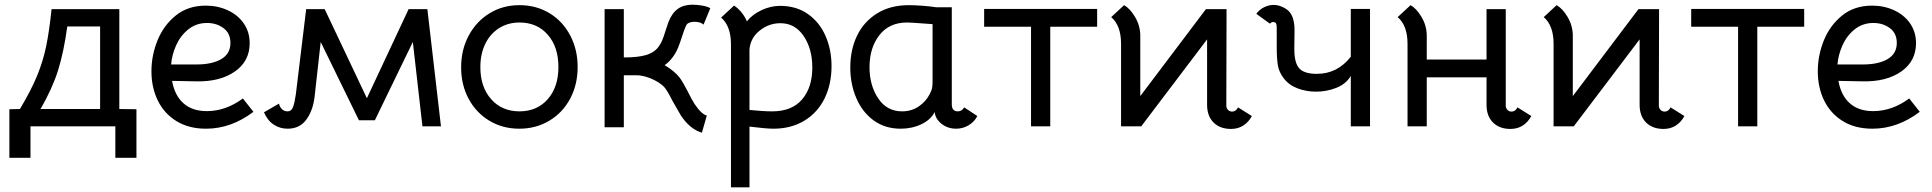

<svg xmlns="http://www.w3.org/2000/svg" viewBox="-20 -539 8242 819"><path d="M472 134V0H110V134H20V-73L65 -74Q113 -154 138.5 -216.5Q164 -279 177 -342Q190 -405 200 -500H489V-74L562 -73V134ZM153 -74H407V-426H267Q252 -317 228 -240Q204 -163 153 -74Z M626 -235Q626 -303 652 -367Q678 -431 730 -473Q782 -515 858 -515Q908 -515 951 -495.5Q994 -476 1019.5 -439.5Q1045 -403 1045 -355Q1045 -278 982 -234Q919 -190 818 -192L714 -194Q725 -132 762.5 -98.5Q800 -65 862 -65Q943 -65 1016 -119L1061 -62Q966 10 859 10Q785 10 732.5 -22.5Q680 -55 653 -110.5Q626 -166 626 -235ZM963 -356Q963 -397 933.5 -419Q904 -441 863 -441Q817 -441 783 -413.5Q749 -386 731 -345Q713 -304 710 -264H818Q885 -264 924 -287Q963 -310 963 -356Z M1106 -60 1170 -97Q1173 -83 1182.5 -73.5Q1192 -64 1207 -64Q1223 -64 1230 -82.5Q1237 -101 1242 -137L1286 -500H1365L1545 -120L1723 -500H1803L1861 0H1782L1741 -360L1579 -26H1511L1348 -360L1322 -127Q1315 -67 1286.5 -28.5Q1258 10 1207 10Q1174 10 1147.5 -7.5Q1121 -25 1106 -60Z M1947 -252Q1947 -327 1979.5 -387.5Q2012 -448 2068.5 -482.5Q2125 -517 2196 -517Q2267 -517 2323.5 -483Q2380 -449 2412 -388.5Q2444 -328 2444 -253Q2444 -178 2412 -118Q2380 -58 2323 -24Q2266 10 2195 10Q2124 10 2067.5 -24Q2011 -58 1979 -117.5Q1947 -177 1947 -252ZM2362 -253Q2362 -339 2316.5 -391Q2271 -443 2196 -443Q2147 -443 2109 -419Q2071 -395 2050 -352Q2029 -309 2029 -253Q2029 -168 2075 -116Q2121 -64 2196 -64Q2271 -64 2316.5 -116Q2362 -168 2362 -253Z M2641 -500V-294Q2701 -294 2735 -304Q2776 -316 2794 -347Q2804 -362 2810.5 -382Q2817 -402 2818 -405Q2826 -431 2831 -444Q2846 -483 2871 -501Q2896 -519 2934 -519Q2955 -519 2976.5 -515Q2998 -511 3010 -504L2981 -434Q2968 -446 2943 -446Q2925 -446 2914 -439Q2909 -436 2904.5 -425.5Q2900 -415 2897 -406Q2894 -397 2892 -391Q2881 -357 2873 -337Q2852 -287 2815 -261Q2856 -237 2879 -208Q2893 -189 2912 -152Q2932 -112 2943 -95Q2972 -52 2995 -46L2974 27Q2923 12 2884 -47Q2875 -62 2849 -108Q2839 -128 2828.5 -146Q2818 -164 2808 -173Q2785 -193 2753 -205.5Q2721 -218 2695 -218H2641V4H2559V-500Z M3527 -257Q3527 -180 3497.5 -119.5Q3468 -59 3411.5 -24.5Q3355 10 3279 10Q3249 10 3177 1V260H3098V-350Q3098 -428 3056 -464L3111 -515Q3126 -506 3141 -488.5Q3156 -471 3166 -448Q3190 -478 3229 -496Q3268 -514 3307 -514Q3377 -514 3426.5 -479Q3476 -444 3501.5 -385.5Q3527 -327 3527 -257ZM3445 -251Q3445 -331 3408 -385.5Q3371 -440 3309 -440Q3260 -440 3220.5 -408.5Q3181 -377 3177 -328V-70Q3237 -64 3274 -64Q3358 -64 3401.5 -115Q3445 -166 3445 -251Z M3607 -251Q3607 -327 3636 -387Q3665 -447 3721.5 -482Q3778 -517 3857 -517Q3880 -517 3914.5 -514.5Q3949 -512 3973 -508H4040V-93Q4040 -79 4046.5 -71.5Q4053 -64 4066 -64Q4083 -64 4093 -81L4149 -44Q4136 -19 4111.5 -4.5Q4087 10 4059 10Q4022 10 3995.5 -11.5Q3969 -33 3967 -62V-61Q3950 -28 3910 -9Q3870 10 3822 10Q3755 10 3706.5 -25.5Q3658 -61 3632.5 -121Q3607 -181 3607 -251ZM3946 -138Q3955 -155 3956.5 -167Q3958 -179 3958 -194V-436L3916 -439Q3866 -443 3849 -443Q3773 -443 3731 -389Q3689 -335 3689 -252Q3689 -175 3726 -119.5Q3763 -64 3828 -64Q3868 -64 3899 -85Q3930 -106 3946 -138Z M4378 -425H4178V-501H4660V-425H4460V0H4378Z M5124 -500H5212L5211 -89Q5211 -78 5218 -70.5Q5225 -63 5236 -63Q5252 -63 5261 -81L5320 -44Q5306 -18 5283.5 -3.5Q5261 11 5231 11Q5184 11 5156.5 -16.5Q5129 -44 5129 -92V-371L4848 0H4762V-352Q4762 -430 4720 -466L4775 -517Q4800 -503 4821.5 -467Q4843 -431 4844 -390V-129Z M5594 -148Q5552 -148 5515 -162Q5478 -176 5456 -205Q5436 -231 5431 -259.5Q5426 -288 5426 -341V-421Q5426 -431 5424 -437Q5422 -443 5416 -444Q5414 -445 5410 -445Q5403 -445 5397 -438L5339 -480Q5352 -498 5372 -508Q5392 -518 5413 -518Q5431 -518 5449 -510Q5467 -502 5478 -491Q5502 -466 5502 -409L5501 -331Q5501 -270 5522.5 -247Q5544 -224 5597 -224Q5685 -224 5742 -297V-501H5824V0H5742V-215Q5721 -180 5679.5 -164Q5638 -148 5594 -148Z M6428 -63Q6444 -63 6453 -81L6512 -44Q6498 -18 6475.5 -3.5Q6453 11 6423 11Q6376 11 6348.5 -16.5Q6321 -44 6321 -92V-209H6066V0H5984V-352Q5984 -430 5942 -466L5997 -517Q6022 -503 6043.5 -467Q6065 -431 6066 -390V-285H6321V-500H6403V-89Q6403 -78 6410 -70.5Q6417 -63 6428 -63Z M6969 -500H7057L7056 -89Q7056 -78 7063 -70.5Q7070 -63 7081 -63Q7097 -63 7106 -81L7165 -44Q7151 -18 7128.5 -3.5Q7106 11 7076 11Q7029 11 7001.5 -16.5Q6974 -44 6974 -92V-371L6693 0H6607V-352Q6607 -430 6565 -466L6620 -517Q6645 -503 6666.5 -467Q6688 -431 6689 -390V-129Z M7394 -425H7194V-501H7676V-425H7476V0H7394Z M7734 -235Q7734 -303 7760 -367Q7786 -431 7838 -473Q7890 -515 7966 -515Q8016 -515 8059 -495.5Q8102 -476 8127.5 -439.5Q8153 -403 8153 -355Q8153 -278 8090 -234Q8027 -190 7926 -192L7822 -194Q7833 -132 7870.5 -98.5Q7908 -65 7970 -65Q8051 -65 8124 -119L8169 -62Q8074 10 7967 10Q7893 10 7840.5 -22.5Q7788 -55 7761 -110.5Q7734 -166 7734 -235ZM8071 -356Q8071 -397 8041.5 -419Q8012 -441 7971 -441Q7925 -441 7891 -413.5Q7857 -386 7839 -345Q7821 -304 7818 -264H7926Q7993 -264 8032 -287Q8071 -310 8071 -356Z"/></svg>

Font: Bellota
Style: Bold
Weight: 700
Designer: Kemie Guaida
Foundry: Kemie Guaida
Version: Version 4.001